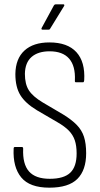

<svg xmlns="http://www.w3.org/2000/svg" viewBox="-20 -859 463 887"><path d="M208 8Q117 8 78 -39.5Q39 -87 43 -172Q43 -180 49 -180H81Q87 -180 87 -172Q84 -101 114 -67Q144 -33 210 -33Q275 -33 304.5 -61Q334 -89 334 -150Q334 -186 325.5 -211Q317 -236 298 -255.5Q279 -275 246 -294L150 -350Q97 -382 74 -419.5Q51 -457 51 -517Q52 -588 93 -625.5Q134 -663 208 -663Q292 -663 333 -618Q374 -573 369 -488Q368 -479 364 -479H330Q325 -479 326 -488Q329 -554 299.5 -588Q270 -622 209 -622Q156 -622 126 -596Q96 -570 95 -518Q95 -470 113.5 -441.5Q132 -413 177 -386L272 -330Q311 -306 334.5 -282Q358 -258 368 -227Q378 -196 378 -151Q378 -73 337.5 -32.5Q297 8 208 8ZM176 -722Q173 -722 172 -724Q171 -726 172 -729L229 -834Q232 -839 237 -839H273Q276 -839 277 -836.5Q278 -834 276 -831L212 -727Q210 -722 204 -722Z"/></svg>

Font: Sofia Sans Condensed Light
Style: Regular
Weight: 300
Designer: Botio Nikoltchev, Ani Petrova
Foundry: lettersoup
Version: Version 4.101